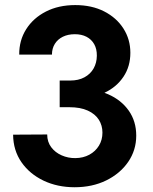

<svg xmlns="http://www.w3.org/2000/svg" viewBox="-20 -748 619 775"><path d="M281.2 7.8Q211.9 7.8 155.9 -18.8Q99.9 -45.5 66.7 -93.1Q33.5 -140.8 32.9 -204.4L170.5 -205.2Q170.5 -175.3 186.8 -153.7Q203 -132.2 229 -120.9Q254.9 -109.5 284.1 -109.8Q315.9 -110.1 340.6 -123.5Q365.4 -137 379.4 -160.1Q393.5 -183.1 393.5 -212.7Q393.5 -241.7 378.8 -264.9Q364.1 -288 334.4 -301.6Q304.7 -315.3 259.4 -315.3H220.9V-422.9H263.3Q296.9 -422.9 320.9 -436Q345 -449.1 357.8 -471.7Q370.6 -494.3 370.9 -522.9Q371.2 -550.3 360.3 -569.6Q349.4 -589 329.3 -599.5Q309.3 -609.9 282.3 -609.9Q254.5 -609.9 233.7 -599.7Q212.9 -589.5 201.3 -570.9Q189.7 -552.3 189.7 -527.6H57.6Q57.1 -585 85.7 -630.1Q114.3 -675.3 165.4 -701.4Q216.5 -727.5 283.7 -727.5Q350.5 -727.5 400.6 -701.9Q450.6 -676.3 478.4 -632.6Q506.2 -588.8 506.2 -534.9Q506.2 -479.8 478.4 -438.3Q450.7 -396.8 402.9 -374.1Q355 -351.3 295.4 -352.2V-388.8Q363.6 -390.7 416.5 -367.5Q469.4 -344.4 499.7 -301.4Q529.9 -258.4 529.9 -200.6Q529.9 -141.8 497.4 -94.5Q464.9 -47.3 408.7 -19.7Q352.6 7.8 281.2 7.8Z"/></svg>

Font: Reddit Sans
Style: Regular
Weight: 400
Designer: Stephen Hutchings
Foundry: Reddit
Version: Version 1.014